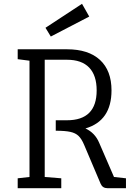

<svg xmlns="http://www.w3.org/2000/svg" viewBox="-20 -989 707 1009"><path d="M73 0V-52L135 -59V-670L73 -678V-730H332Q445 -730 505.5 -674Q566 -618 566 -514Q566 -354 429 -314Q479 -291 501 -239L579 -59L642 -52V0H545Q519 0 509 -23L422 -228Q409 -259 393 -274.5Q377 -290 349.5 -296Q322 -302 273 -302V-357H332Q488 -357 488 -514Q488 -593 448.5 -634Q409 -675 332 -675H215V-59L302 -52V0ZM247 -797 219 -843 411 -969 449 -902Z"/></svg>

Font: Fauna One
Style: Regular
Weight: 400
Designer: Eduardo Rodriguez Tunni
Foundry: Eduardo Rodriguez Tunni
Version: Version 2.001; ttfautohint (v1.8.4.7-5d5b);gftools[0.9.23]